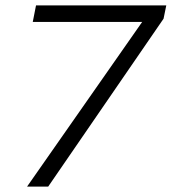

<svg xmlns="http://www.w3.org/2000/svg" viewBox="-20 -689 634 709"><path d="M80 0H158L584 -620L594 -669H113L101 -608H505Z"/></svg>

Font: KpSans
Style: Italic
Weight: 400
Italic angle: -11°
Version: Version 0.66